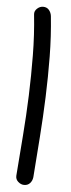

<svg xmlns="http://www.w3.org/2000/svg" viewBox="-57 -796 324 878"><g transform="rotate(5 105.0 -357.5)"><path d="M104.5 -766.6Q122.1 -766.6 131.8 -754.9Q141.6 -743.2 143.6 -727.5Q153.3 -634.8 154.3 -542Q155.3 -449.2 151.9 -356.4Q148.4 -263.7 141.6 -170.9Q134.8 -78.1 127.9 13.7Q126 30.3 115.7 41.5Q105.5 52.7 88.9 52.7Q74.2 52.7 61.5 41.5Q48.8 30.3 49.8 13.7Q56.6 -78.1 64 -170.9Q71.3 -263.7 74.7 -356.4Q78.1 -449.2 77.1 -542Q76.2 -634.8 66.4 -727.5Q64.5 -743.2 77.1 -754.9Q89.8 -766.6 104.5 -766.6Z"/></g></svg>

Font: Schoolbell
Style: Regular
Weight: 400
Designer: Font Diner, Inc
Foundry: Font Diner, Inc
Version: Version 1.000